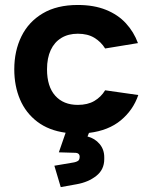

<svg xmlns="http://www.w3.org/2000/svg" viewBox="-20 -533 616 784"><path d="M409.3 -335Q392.7 -362 365.3 -378.7Q338 -395.3 297.7 -395.3Q259 -395.3 230.7 -378.2Q202.3 -361 187.2 -328.7Q172 -296.3 172 -250Q172 -179.7 205.5 -142.2Q239 -104.7 297.7 -104.7Q338 -104.7 365.3 -120.8Q392.7 -137 409.3 -164.3L544.7 -145Q524 -84 473.7 -42Q423.3 0 343.3 9.7L337.3 24.3Q367.3 32 386.5 54.7Q405.7 77.3 405.7 109V116.7Q405.7 159.7 373 185.3Q340.3 211 293 219.3L228 231L202 143.7L282.7 130Q291.3 128.3 298.2 124.2Q305 120 305.3 107.3Q305.3 99.3 300.7 95.2Q296 91 288.7 91L220.3 89L248 9Q179.3 -0.3 132.3 -36Q85.3 -71.7 61.8 -126.8Q38.3 -182 38.3 -250Q38.3 -325 67.5 -384.5Q96.7 -444 154.5 -478.3Q212.3 -512.7 297.7 -512.7Q363.7 -512.7 412.8 -492.8Q462 -473 494.3 -437.7Q526.7 -402.3 543.3 -357Z"/></svg>

Font: Nata Sans
Style: Regular
Weight: 400
Designer: Daniel Uzquiano Cruz
Version: Version 1.001